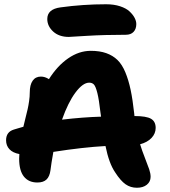

<svg xmlns="http://www.w3.org/2000/svg" viewBox="-20 -863 807 910"><path d="M306.2 -688Q259.8 -688 231.9 -713.6Q204.1 -739.3 204.1 -772.9Q204.1 -819.8 267.1 -828.1Q374 -842.8 482.9 -842.8Q520 -842.8 549.1 -833.3Q578.1 -823.7 594 -808.8Q609.9 -793.9 617.9 -778.6Q626 -763.2 626 -749Q626 -725.6 613 -711.9Q600.1 -698.2 576.2 -698.2Q474.6 -698.2 391.6 -693.1Q308.6 -688 306.2 -688ZM628.9 26.9Q598.6 26.9 575 10.3Q551.3 -6.3 525.9 -45.9Q496.6 -88.4 480 -170.9Q373 -165 232.9 -143.1Q223.1 -88.9 219.2 -56.2Q215.3 -26.4 200.4 -12.2Q185.5 2 157.2 2Q115.7 2 93.3 -26.1Q70.8 -54.2 70.8 -110.8Q70.8 -114.7 71.3 -122.1Q71.8 -129.4 71.8 -132.8Q40.5 -138.7 24.7 -155.8Q8.8 -172.9 8.8 -198.2Q8.8 -237.8 45.9 -249Q50.8 -250.5 66.2 -255.1Q81.5 -259.8 90.8 -262.2Q94.2 -277.3 100.8 -303.7Q107.4 -330.1 111.1 -345.9Q114.7 -361.8 117.9 -383.5Q121.1 -405.3 121.1 -424.8Q121.1 -460.9 134.8 -480.5Q148.4 -500 173.8 -500Q193.4 -500 211.9 -487.8Q251.5 -550.8 303 -586.4Q354.5 -622.1 410.2 -622.1Q452.6 -622.1 483.6 -611.1Q514.6 -600.1 536.6 -578.9Q558.6 -557.6 574 -520.5Q589.4 -483.4 599.1 -437.3Q608.9 -391.1 616.2 -324.2Q616.2 -322.8 616.7 -318.8Q617.2 -314.9 617.2 -313Q673.8 -313 695.8 -300Q717.8 -287.1 717.8 -256.8Q717.8 -230 698.2 -209.2Q678.7 -188.5 644 -179.2Q653.3 -148.9 666.7 -115Q680.2 -81.1 687 -61Q693.8 -41 693.8 -24.9Q693.8 -2 676 12.5Q658.2 26.9 628.9 26.9ZM402.8 -471.2Q372.6 -471.2 337.6 -424.3Q302.7 -377.4 273.9 -295.9Q372.6 -307.6 459 -310.1Q456.5 -327.1 456.1 -330.1Q449.2 -391.1 441.4 -422.1Q433.6 -453.1 425.3 -462.2Q417 -471.2 402.8 -471.2Z"/></svg>

Font: Shantell Sans Irregular Bouncy
Style: Bold
Weight: 700
Designer: Stephen Nixon, Anya Danilova, Shantell Martin
Foundry: Arrow Type
Version: Version 1.006;[9816181b4]